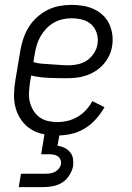

<svg xmlns="http://www.w3.org/2000/svg" viewBox="-20 -548 540 788"><path d="M216 8Q186 8 158 2.5Q130 -3 107 -17.5Q84 -32 68 -54.5Q52 -77 44.5 -103.5Q37 -130 37.5 -159Q38 -188 43 -218L63 -338Q67 -362 75 -387Q83 -412 96.5 -434.5Q110 -457 130.5 -476Q151 -495 175 -507Q199 -519 224 -523.5Q249 -528 274 -528Q298 -528 321.5 -524Q345 -520 365.5 -510.5Q386 -501 402.5 -485.5Q419 -470 428.5 -449.5Q438 -429 441 -405.5Q444 -382 440 -358Q437 -338 427.5 -318.5Q418 -299 403.5 -283Q389 -267 370.5 -255.5Q352 -244 332 -237.5Q312 -231 292 -229Q272 -227 252 -227Q215 -227 179 -228.5Q143 -230 108 -238L103 -209Q100 -188 99 -168Q98 -148 102.5 -129.5Q107 -111 117 -94.5Q127 -78 142 -67Q157 -56 176 -51.5Q195 -47 215 -47Q236 -47 257.5 -52Q279 -57 298.5 -68.5Q318 -80 333.5 -97Q349 -114 359 -133L409 -108Q394 -82 373.5 -59Q353 -36 327.5 -20.5Q302 -5 273 1.5Q244 8 216 8ZM262 -280Q281 -280 301 -284.5Q321 -289 337.5 -300.5Q354 -312 365.5 -329.5Q377 -347 380 -366Q384 -389 377.5 -410.5Q371 -432 356 -446.5Q341 -461 319 -467Q297 -473 274 -473Q256 -473 237.5 -469Q219 -465 202 -455.5Q185 -446 171 -431.5Q157 -417 147 -400Q137 -383 131.5 -365Q126 -347 123 -329L117 -293Q134 -288 152.5 -286.5Q171 -285 189.5 -284Q208 -283 226 -281.5Q244 -280 262 -280ZM57 220 66 165H166Q176 165 186 163.5Q196 162 205 157.5Q214 153 221 144.5Q228 136 230 126Q232 116 228 107Q224 98 216.5 93Q209 88 199.5 86.5Q190 85 180 85H149L163 0H225L216 50Q231 52 244.5 58.5Q258 65 267.5 76.5Q277 88 279.5 103Q282 118 280 134Q276 153 264.5 171.5Q253 190 235.5 201Q218 212 197.5 216Q177 220 157 220Z"/></svg>

Font: Iosevka Curly Slab Light
Style: Italic
Weight: 300
Italic angle: -9°
Monospace: yes
Designer: Belleve Invis
Foundry: Belleve Invis
Version: Version 22.1.2; ttfautohint (v1.8.4)